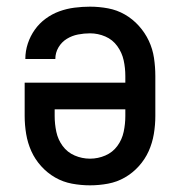

<svg xmlns="http://www.w3.org/2000/svg" viewBox="-20 -548 540 576"><path d="M250 8Q223 8 196 3Q169 -2 145.5 -15.5Q122 -29 103.5 -49.5Q85 -70 74 -94.5Q63 -119 58.5 -146Q54 -173 54 -200V-300H356V-320Q356 -344 351 -367Q346 -390 332 -409.5Q318 -429 296 -438.5Q274 -448 250 -448Q232 -448 214 -444.5Q196 -441 180.5 -431.5Q165 -422 155.5 -406Q146 -390 146 -371H56Q56 -395 63.5 -417.5Q71 -440 84.5 -459Q98 -478 117 -492Q136 -506 158 -514Q180 -522 203.5 -525Q227 -528 250 -528Q277 -528 304 -523Q331 -518 354.5 -504.5Q378 -491 396.5 -470.5Q415 -450 426.5 -425.5Q438 -401 442 -374Q446 -347 446 -320V-200Q446 -173 441.5 -146Q437 -119 426 -94.5Q415 -70 396.5 -49.5Q378 -29 354.5 -15.5Q331 -2 304 3Q277 8 250 8ZM250 -72Q274 -72 296 -81.5Q318 -91 332 -110Q346 -129 351 -152.5Q356 -176 356 -200V-220H144V-200Q144 -176 149 -152.5Q154 -129 168 -110Q182 -91 204 -81.5Q226 -72 250 -72Z"/></svg>

Font: Iosevka Fixed Medium
Style: Regular
Weight: 500
Monospace: yes
Designer: Belleve Invis
Foundry: Belleve Invis
Version: Version 32.3.0